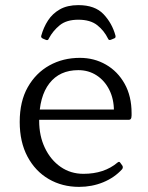

<svg xmlns="http://www.w3.org/2000/svg" viewBox="-20 -723 580 750"><path d="M286 -703Q351 -703 384.5 -667.5Q418 -632 431 -584Q433 -575 426 -573L414 -568Q405 -564 402 -572Q387 -603 360 -624.5Q333 -646 286 -646Q240 -646 213.5 -624.5Q187 -603 171 -573Q168 -564 160 -567L148 -572Q139 -576 141 -583Q150 -616 167.5 -643Q185 -670 214 -686.5Q243 -703 286 -703ZM289 7Q223 7 170.5 -23.5Q118 -54 87.5 -111Q57 -168 57 -247Q57 -327 88.5 -382.5Q120 -438 173 -467.5Q226 -497 292 -497Q348 -497 394 -470.5Q440 -444 467 -395.5Q494 -347 494 -281Q494 -277 494 -272Q494 -267 493 -263Q491 -255 483 -255H118V-295H445L425 -274Q425 -278 425 -282Q425 -286 425 -290Q425 -336 407 -372Q389 -408 357.5 -428.5Q326 -449 286 -449Q213 -449 173 -397.5Q133 -346 133 -251Q133 -192 155.5 -145Q178 -98 217 -71Q256 -44 306 -44Q387 -44 439 -88Q446 -94 450 -87L458 -76Q462 -69 457 -62Q427 -29 383 -11Q339 7 289 7Z"/></svg>

Font: Hahmlet Light
Style: Regular
Weight: 300
Designer: Minjoo Ham & Mark Frömberg
Foundry: hypertype
Version: Version 1.002